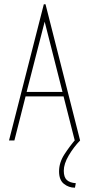

<svg xmlns="http://www.w3.org/2000/svg" viewBox="-20 -654 415 894"><path d="M328 0 276 -205H99L47 0H22L184 -634H192L353 0ZM188 -553 104 -226H271ZM333 199 329 220Q300 220 277.5 202Q255 184 255 144Q255 103 280 64.5Q305 26 336 -10L353 0Q323 31 300 70Q277 109 277 141Q277 171 291 184Q305 197 333 199Z"/></svg>

Font: Inconsolata Condensed ExtraLight
Style: Regular
Weight: 200
Width: 3
Monospace: yes
Designer: Raph Levien, Cyreal, Brenton Simpson
Foundry: Raph Levien, Cyreal, Google
Version: Version 3.100; ttfautohint (v1.8.4.7-5d5b)